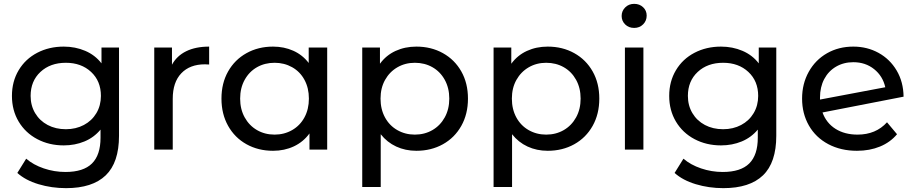

<svg xmlns="http://www.w3.org/2000/svg" viewBox="-20 -777 4755 997"><path d="M598 -530V-72Q598 67 529 133.5Q460 200 323 200Q248 200 180 179.5Q112 159 70 121L116 47Q153 79 207.5 97.5Q262 116 320 116Q413 116 457.5 72Q502 28 502 -62V-104Q468 -63 418.5 -42.5Q369 -22 311 -22Q235 -22 173.5 -54.5Q112 -87 77 -145.5Q42 -204 42 -279Q42 -354 77 -412.5Q112 -471 173.5 -503Q235 -535 311 -535Q371 -535 422.5 -513Q474 -491 507 -448V-530ZM504 -279Q504 -356 453 -403.5Q402 -451 322 -451Q241 -451 190 -403.5Q139 -356 139 -279Q139 -229 162.5 -189.5Q186 -150 227.5 -128Q269 -106 322 -106Q374 -106 415.5 -128Q457 -150 480.5 -189.5Q504 -229 504 -279Z M1066 -535V-442Q1058 -443 1044 -443Q966 -443 921.5 -396.5Q877 -350 877 -264V0H781V-530H873V-441Q898 -487 947 -511Q996 -535 1066 -535Z M1679 -530V0H1587V-84Q1555 -40 1506 -17Q1457 6 1398 6Q1321 6 1260 -28Q1199 -62 1164.5 -123.5Q1130 -185 1130 -265Q1130 -345 1164.5 -406Q1199 -467 1260 -501Q1321 -535 1398 -535Q1455 -535 1503 -513.5Q1551 -492 1583 -450V-530ZM1584 -265Q1584 -320 1561 -362.5Q1538 -405 1497 -428Q1456 -451 1406 -451Q1355 -451 1314.5 -428Q1274 -405 1250.5 -362.5Q1227 -320 1227 -265Q1227 -210 1250.5 -167.5Q1274 -125 1314.5 -101.5Q1355 -78 1406 -78Q1456 -78 1497 -101.5Q1538 -125 1561 -167.5Q1584 -210 1584 -265Z M2410 -265Q2410 -185 2375.5 -123.5Q2341 -62 2280 -28Q2219 6 2142 6Q2085 6 2037.5 -16Q1990 -38 1957 -80V194H1861V-530H1953V-446Q1985 -490 2034 -512.5Q2083 -535 2142 -535Q2219 -535 2280 -501Q2341 -467 2375.5 -406Q2410 -345 2410 -265ZM2313 -265Q2313 -320 2289.5 -362.5Q2266 -405 2225.5 -428Q2185 -451 2134 -451Q2084 -451 2043.5 -427.5Q2003 -404 1979.5 -362Q1956 -320 1956 -265Q1956 -210 1979 -167.5Q2002 -125 2043 -101.5Q2084 -78 2134 -78Q2185 -78 2225.5 -101.5Q2266 -125 2289.5 -167.5Q2313 -210 2313 -265Z M3092 -265Q3092 -185 3057.5 -123.5Q3023 -62 2962 -28Q2901 6 2824 6Q2767 6 2719.5 -16Q2672 -38 2639 -80V194H2543V-530H2635V-446Q2667 -490 2716 -512.5Q2765 -535 2824 -535Q2901 -535 2962 -501Q3023 -467 3057.5 -406Q3092 -345 3092 -265ZM2995 -265Q2995 -320 2971.5 -362.5Q2948 -405 2907.5 -428Q2867 -451 2816 -451Q2766 -451 2725.5 -427.5Q2685 -404 2661.5 -362Q2638 -320 2638 -265Q2638 -210 2661 -167.5Q2684 -125 2725 -101.5Q2766 -78 2816 -78Q2867 -78 2907.5 -101.5Q2948 -125 2971.5 -167.5Q2995 -210 2995 -265Z M3225 -530H3321V0H3225ZM3208 -694Q3208 -720 3226.5 -738.5Q3245 -757 3273 -757Q3301 -757 3319.5 -739.5Q3338 -722 3338 -696Q3338 -669 3319.5 -650.5Q3301 -632 3273 -632Q3245 -632 3226.5 -650Q3208 -668 3208 -694Z M4011 -530V-72Q4011 67 3942 133.5Q3873 200 3736 200Q3661 200 3593 179.5Q3525 159 3483 121L3529 47Q3566 79 3620.5 97.5Q3675 116 3733 116Q3826 116 3870.5 72Q3915 28 3915 -62V-104Q3881 -63 3831.5 -42.5Q3782 -22 3724 -22Q3648 -22 3586.5 -54.5Q3525 -87 3490 -145.5Q3455 -204 3455 -279Q3455 -354 3490 -412.5Q3525 -471 3586.5 -503Q3648 -535 3724 -535Q3784 -535 3835.5 -513Q3887 -491 3920 -448V-530ZM3917 -279Q3917 -356 3866 -403.5Q3815 -451 3735 -451Q3654 -451 3603 -403.5Q3552 -356 3552 -279Q3552 -229 3575.5 -189.5Q3599 -150 3640.5 -128Q3682 -106 3735 -106Q3787 -106 3828.5 -128Q3870 -150 3893.5 -189.5Q3917 -229 3917 -279Z M4586 -142 4638 -80Q4603 -38 4549.5 -16Q4496 6 4430 6Q4346 6 4281 -28.5Q4216 -63 4180.5 -125Q4145 -187 4145 -265Q4145 -342 4179.5 -404Q4214 -466 4274.5 -500.5Q4335 -535 4411 -535Q4483 -535 4542 -502.5Q4601 -470 4636 -411Q4671 -352 4672 -275L4251 -193Q4271 -138 4318.5 -108Q4366 -78 4433 -78Q4528 -78 4586 -142ZM4238 -270V-260L4577 -324Q4564 -382 4519 -418Q4474 -454 4411 -454Q4361 -454 4321.5 -431Q4282 -408 4260 -366.5Q4238 -325 4238 -270Z"/></svg>

Font: Montserrat Alternates Medium
Style: Regular
Weight: 500
Designer: Julieta Ulanovsky
Foundry: Julieta Ulanovsky
Version: Version 7.200